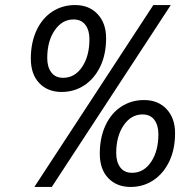

<svg xmlns="http://www.w3.org/2000/svg" viewBox="-20 -730 773 760"><path d="M102 -498Q102 -561 124.5 -609.5Q147 -658 187 -684Q227 -710 277 -710Q333 -710 366.5 -674Q400 -638 400 -579Q400 -515 377 -467Q354 -419 314 -392.5Q274 -366 224 -366Q169 -366 135.5 -401Q102 -436 102 -498ZM587 -710H656L185 10H116ZM334 -575Q334 -610 318 -631.5Q302 -653 271 -653Q226 -653 196.5 -610Q167 -567 167 -500Q167 -465 183 -443.5Q199 -422 230 -422Q276 -422 305 -465Q334 -508 334 -575ZM375 -122Q375 -185 397.5 -233.5Q420 -282 460 -308Q500 -334 550 -334Q606 -334 639.5 -298Q673 -262 673 -203Q673 -139 650 -91Q627 -43 587 -16.5Q547 10 497 10Q442 10 408.5 -25Q375 -60 375 -122ZM607 -199Q607 -234 591 -255.5Q575 -277 544 -277Q499 -277 469.5 -234Q440 -191 440 -124Q440 -89 456 -67.5Q472 -46 503 -46Q549 -46 578 -89Q607 -132 607 -199Z"/></svg>

Font: Niramit Light
Style: Italic
Weight: 300
Italic angle: -10°
Designer: Katatrad Aksorn Co.,Ltd.
Foundry: Cadson Demak Co.,Ltd.
Version: Version 1.000; ttfautohint (v1.6)